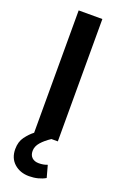

<svg xmlns="http://www.w3.org/2000/svg" viewBox="-161 -676 589 929"><g transform="rotate(20 134.0 -212.0)"><path d="M195 -630V0H162Q133 19 114.5 40Q96 61 96 85Q96 107 109 119Q122 131 144 131Q169 131 188 123L205 185Q188 195 166.5 200.5Q145 206 121 206Q75 206 44.5 179Q14 152 14 105Q14 67 33 41.5Q52 16 73 0V-630Z"/></g></svg>

Font: Mukta Malar SemiBold
Style: Regular
Weight: 600
Designer: Aadarsh Rajan, Girish Dalvi, Yashodeep Gholap
Foundry: Ek Type
Version: Version 2.538;PS 1.000;hotconv 16.6.51;makeotf.lib2.5.65220;